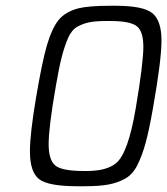

<svg xmlns="http://www.w3.org/2000/svg" viewBox="-20 -639 581 667"><path d="M84 -113Q84 -174 105 -298.5Q126 -423 143 -482Q161 -542 184 -570Q207 -598 252 -610Q288 -619 364 -619H381Q477 -619 509 -593.5Q541 -568 541 -498Q541 -430 511 -261Q498 -187 486 -143Q474 -99 457.5 -66Q441 -33 415 -18.5Q389 -4 357 2Q325 8 272 8H249Q148 8 116 -16.5Q84 -41 84 -113ZM149 -138Q149 -84 171.5 -64.5Q194 -45 271 -45H282Q350 -45 383 -72Q425 -106 451.5 -262.5Q478 -419 478 -477Q478 -531 454.5 -548.5Q431 -566 364 -566H351Q312 -566 290 -561.5Q268 -557 248.5 -546Q229 -535 217 -508Q205 -481 195 -443Q185 -405 174 -340Q149 -197 149 -138Z"/></svg>

Font: CMU Typewriter Text
Style: LightOblique
Weight: 200
Italic angle: -9.46001°
Version: Version 0.7.0